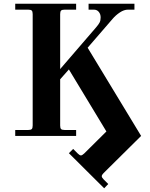

<svg xmlns="http://www.w3.org/2000/svg" viewBox="-20 -732 810 1034"><path d="M62 0H390V-32H328C318.7 -32 312.3 -33.7 309 -37C305.7 -40.3 304 -46.7 304 -56V-305L351 -358L553 -24L433 95C425.7 101.7 420 105 416 105C411.3 105 405.7 101.7 399 95L374 70L351 93L541 282L563 259L538 234C531.3 227.3 528 221.7 528 217C528 212.3 531.3 206.7 538 200L740 0L452 -475L586 -630C597.3 -643.3 610.5 -655 625.5 -665C640.5 -675 655 -680 669 -680H704V-712H457V-680H486C496.7 -680 505.3 -676 512 -668C518.7 -660 522 -650 522 -638C522 -627.3 520.2 -618.3 516.5 -611C512.8 -603.7 506.3 -594.7 497 -584L304 -360V-656C304 -665.3 305.7 -671.7 309 -675C312.3 -678.3 318.7 -680 328 -680H390V-712H62V-680H132C141.3 -680 147.7 -678.3 151 -675C154.3 -671.7 156 -665.3 156 -656V-56C156 -46.7 154.3 -40.3 151 -37C147.7 -33.7 141.3 -32 132 -32H62Z"/></svg>

Font: Km Standard TT
Style: Bold
Weight: 700
Designer: Alexey Kryukov <alexios@thessalonica.org.ru>
Version: Version 2.0.2